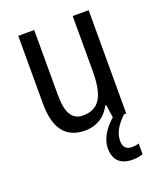

<svg xmlns="http://www.w3.org/2000/svg" viewBox="-140 -626 786 938"><g transform="rotate(-20 252.5 -157.0)"><path d="M360 117C360 78 377 44 422 0H434V-537H351V-253C351 -126 321 -63 233 -63C177 -63 151 -106 151 -199V-537H68V-186C68 -62 112 10 219 10C275 10 324 -18 351 -72H356L366 -5C323 32 291 81 291 129C291 190 323 223 389 223C411 223 428 219 441 214V158C433 161 422 164 405 164C376 164 360 148 360 117Z"/></g></svg>

Font: Noto Sans Condensed
Style: Regular
Weight: 400
Width: 3
Designer: Monotype Design Team
Foundry: Monotype Imaging Inc.
Version: Version 2.013